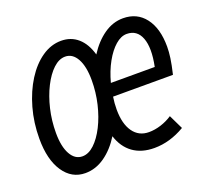

<svg xmlns="http://www.w3.org/2000/svg" viewBox="-94 -609 788 732"><g transform="rotate(-20 300.0 -243.0)"><path d="M464 -435Q441 -435 418 -415Q395 -395 375.5 -360Q356 -325 344 -280H522Q537 -353 521.5 -394Q506 -435 464 -435ZM147 -54Q172 -54 195.5 -76Q219 -98 238 -135.5Q257 -173 268 -219.5Q279 -266 279 -315Q279 -371 261.5 -402.5Q244 -434 214 -434Q189 -434 165.5 -412Q142 -390 123 -352.5Q104 -315 93 -268.5Q82 -222 82 -172Q82 -117 99.5 -85.5Q117 -54 147 -54ZM136 10Q81 10 48 -39Q15 -88 15 -173Q15 -238 31.5 -296.5Q48 -355 76.5 -400Q105 -445 142 -470.5Q179 -496 220 -496Q260 -496 288 -471.5Q316 -447 329 -401Q357 -445 393.5 -470.5Q430 -496 471 -496Q528 -496 560.5 -453.5Q593 -411 593 -337Q593 -316 589.5 -291Q586 -266 577 -228H334Q332 -215 331 -202.5Q330 -190 330 -177Q330 -119 353 -86.5Q376 -54 417 -54Q441 -54 466 -62Q491 -70 512 -84L540 -26Q479 10 416 10Q364 10 329.5 -15Q295 -40 280 -87Q252 -42 215 -16Q178 10 136 10Z"/></g></svg>

Font: Red Hat Mono
Style: Italic
Weight: 300
Italic angle: -12°
Monospace: yes
Designer: Pentagram, MCKL
Foundry: Pentagram, MCKL
Version: Version 1.023